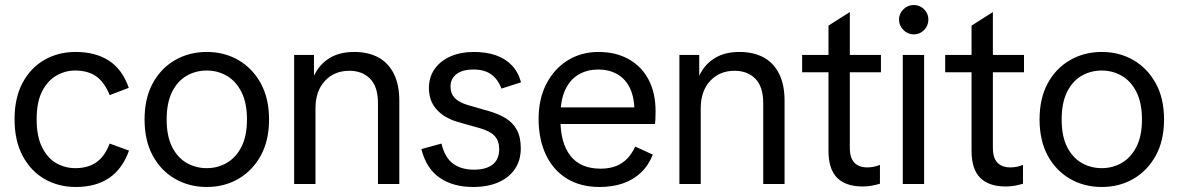

<svg xmlns="http://www.w3.org/2000/svg" viewBox="-20 -733 4696 765"><path d="M282 12Q213 12 158 -19.5Q103 -51 70.5 -111.5Q38 -172 38 -258Q38 -344 70.5 -404Q103 -464 158 -495Q213 -526 281 -526Q361 -526 414.5 -491Q468 -456 493 -383L417 -354Q396 -406 363 -429Q330 -452 279 -452Q240 -452 205 -432Q170 -412 148 -369.5Q126 -327 126 -258Q126 -189 148 -145.5Q170 -102 205 -82.5Q240 -63 280 -63Q330 -63 363.5 -86Q397 -109 417 -161L494 -133Q468 -60 415 -24Q362 12 282 12Z M804 12Q734 12 677.5 -20.5Q621 -53 588.5 -113Q556 -173 556 -257Q556 -341 588.5 -401Q621 -461 677.5 -493.5Q734 -526 804 -526Q874 -526 930 -493.5Q986 -461 1019 -401Q1052 -341 1052 -257Q1052 -173 1019 -113Q986 -53 930 -20.5Q874 12 804 12ZM804 -63Q847 -63 883.5 -84Q920 -105 942 -148Q964 -191 964 -257Q964 -323 942 -366.5Q920 -410 883.5 -431Q847 -452 804 -452Q760 -452 723.5 -431Q687 -410 665.5 -366.5Q644 -323 644 -257Q644 -191 665.5 -148Q687 -105 723.5 -84Q760 -63 804 -63Z M1486 0V-321Q1486 -388 1454.5 -419.5Q1423 -451 1372 -451Q1312 -451 1274.5 -410.5Q1237 -370 1237 -302V0H1152V-514H1231V-433H1232Q1253 -477 1293 -501.5Q1333 -526 1391 -526Q1447 -526 1487 -504.5Q1527 -483 1549 -439.5Q1571 -396 1571 -331V0Z M1865 12Q1785 12 1731.5 -25Q1678 -62 1659 -139L1739 -161Q1752 -106 1784.5 -81.5Q1817 -57 1868 -57Q1917 -57 1943 -77.5Q1969 -98 1969 -139Q1969 -171 1951.5 -190.5Q1934 -210 1893 -222L1804 -247Q1750 -263 1719.5 -297Q1689 -331 1689 -382Q1689 -426 1712 -458.5Q1735 -491 1775.5 -508.5Q1816 -526 1868 -526Q1917 -526 1955 -513Q1993 -500 2019 -473Q2045 -446 2056 -405L1978 -380Q1963 -419 1936 -437.5Q1909 -456 1867 -456Q1822 -456 1798.5 -437.5Q1775 -419 1775 -388Q1775 -361 1791 -343.5Q1807 -326 1842 -315L1929 -290Q1967 -279 1995.5 -261.5Q2024 -244 2039.5 -215Q2055 -186 2055 -142Q2055 -94 2031.5 -59.5Q2008 -25 1965.5 -6.5Q1923 12 1865 12Z M2369 12Q2293 12 2238.5 -21.5Q2184 -55 2155 -116.5Q2126 -178 2126 -260Q2126 -339 2157 -399Q2188 -459 2242 -492.5Q2296 -526 2365 -526Q2433 -526 2484.5 -497.5Q2536 -469 2564 -416Q2592 -363 2592 -290Q2592 -275 2591.5 -261Q2591 -247 2590 -239H2175V-305H2539L2508 -288Q2508 -342 2491 -379.5Q2474 -417 2441 -436.5Q2408 -456 2363 -456Q2321 -456 2287 -437Q2253 -418 2233 -377Q2213 -336 2213 -271V-256Q2213 -163 2253 -112Q2293 -61 2373 -61Q2423 -61 2456.5 -82.5Q2490 -104 2511 -149L2581 -117Q2564 -74 2534 -45.5Q2504 -17 2462.5 -2.5Q2421 12 2369 12Z M3021 0V-321Q3021 -388 2989.5 -419.5Q2958 -451 2907 -451Q2847 -451 2809.5 -410.5Q2772 -370 2772 -302V0H2687V-514H2766V-433H2767Q2788 -477 2828 -501.5Q2868 -526 2926 -526Q2982 -526 3022 -504.5Q3062 -483 3084 -439.5Q3106 -396 3106 -331V0Z M3417 10Q3350 10 3315.5 -24.5Q3281 -59 3281 -132V-631L3366 -685V-144Q3366 -104 3384 -85Q3402 -66 3436 -66Q3446 -66 3458.5 -68Q3471 -70 3486 -76V-1Q3469 4 3452.5 7Q3436 10 3417 10ZM3176 -445V-514H3490V-445Z M3577 0V-514H3662V0ZM3621 -596Q3597 -596 3579.5 -613.5Q3562 -631 3562 -655Q3562 -679 3579.5 -696Q3597 -713 3621 -713Q3645 -713 3662 -696Q3679 -679 3679 -655Q3679 -631 3662 -613.5Q3645 -596 3621 -596Z M3987 10Q3920 10 3885.5 -24.5Q3851 -59 3851 -132V-631L3936 -685V-144Q3936 -104 3954 -85Q3972 -66 4006 -66Q4016 -66 4028.5 -68Q4041 -70 4056 -76V-1Q4039 4 4022.5 7Q4006 10 3987 10ZM3746 -445V-514H4060V-445Z M4370 12Q4300 12 4243.5 -20.5Q4187 -53 4154.5 -113Q4122 -173 4122 -257Q4122 -341 4154.5 -401Q4187 -461 4243.5 -493.5Q4300 -526 4370 -526Q4440 -526 4496 -493.5Q4552 -461 4585 -401Q4618 -341 4618 -257Q4618 -173 4585 -113Q4552 -53 4496 -20.5Q4440 12 4370 12ZM4370 -63Q4413 -63 4449.5 -84Q4486 -105 4508 -148Q4530 -191 4530 -257Q4530 -323 4508 -366.5Q4486 -410 4449.5 -431Q4413 -452 4370 -452Q4326 -452 4289.5 -431Q4253 -410 4231.5 -366.5Q4210 -323 4210 -257Q4210 -191 4231.5 -148Q4253 -105 4289.5 -84Q4326 -63 4370 -63Z"/></svg>

Font: TikTok Sans 24pt
Style: Regular
Weight: 400
Version: Version 4.000